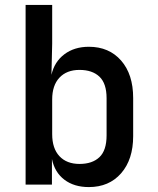

<svg xmlns="http://www.w3.org/2000/svg" viewBox="-20 -750 640 780"><path d="M341 10Q281 10 241.5 -20Q202 -50 191 -104V0H84V-730H192V-573L189 -446Q201 -499 241.5 -529.5Q282 -560 341 -560Q423 -560 472 -504Q521 -448 521 -352V-197Q521 -102 472 -46Q423 10 341 10ZM303 -84Q355 -84 384 -111.5Q413 -139 413 -200V-351Q413 -411 384 -438.5Q355 -466 303 -466Q251 -466 221.5 -434.5Q192 -403 192 -346V-205Q192 -147 221.5 -115.5Q251 -84 303 -84Z"/></svg>

Font: Pitagon Sans Mono SemiBold
Style: Regular
Weight: 600
Monospace: yes
Designer: Travis Tran
Foundry: Pitagon
Version: Version 1.001; ttfautohint (v1.8.4.7-5d5b);gftools[0.9.26]